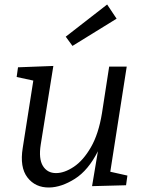

<svg xmlns="http://www.w3.org/2000/svg" viewBox="-20 -824 645 853"><path d="M199 9Q137 10 102 -35.5Q67 -81 81 -167L128 -466L54 -482L60 -525L217 -531L161 -182Q151 -119 170.5 -87Q190 -55 229 -55Q266 -55 308 -83Q350 -111 384 -170Q418 -229 433 -321L465 -528H543L470 -61L546 -44L540 -1L389 3L415 -152Q372 -67 312.5 -29.5Q253 8 199 9ZM302 -620 272 -661 456 -804 498 -741Z"/></svg>

Font: Bitter
Style: Italic
Weight: 400
Italic angle: -9°
Designer: Sol Matas, and Bitter project Authors
Foundry: Sol Matas
Version: Version 2.001